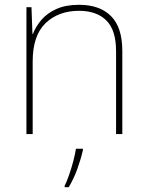

<svg xmlns="http://www.w3.org/2000/svg" viewBox="-20 -558 613 799"><path d="M309 -538Q395 -538 442 -491Q489 -444 489 -346V0H463V-345Q463 -433 422.5 -473Q382 -513 309 -513Q223 -513 169.5 -461.5Q116 -410 116 -302V0H90V-528H111L115 -417H117Q129 -448 152.5 -475.5Q176 -503 214.5 -520.5Q253 -538 309 -538ZM325 67Q316 106 301.5 146Q287 186 266 221H249V215Q257 200 267 171.5Q277 143 285 112.5Q293 82 296 61H325Z"/></svg>

Font: Noto Sans Devanagari Thin
Style: Regular
Weight: 100
Designer: Jelle Bosma - Monotype Design Team
Foundry: Monotype Imaging Inc.
Version: Version 2.004; ttfautohint (v1.8.4.7-5d5b)